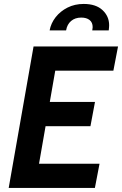

<svg xmlns="http://www.w3.org/2000/svg" viewBox="-20 -930 604 950"><path d="M163.5 -65 117.5 -120H472.5L449.5 0H23L146 -700H564L541 -580.5H196.5L263 -635.5ZM191.5 -425.5H450L427.5 -305.5H169ZM225.5 -779.5Q232 -815 255.2 -844.8Q278.5 -874.5 314.2 -892.5Q350 -910.5 394 -910.5Q454.5 -910.5 487.2 -880Q520 -849.5 520 -805Q520 -800.5 519.5 -794.5Q519 -788.5 518 -779.5H436.5Q438.5 -792 438.5 -795.5Q438.5 -819 423.2 -831Q408 -843 382 -843Q351.5 -843 331.8 -826.2Q312 -809.5 307 -779.5Z"/></svg>

Font: Cabin
Style: Bold Italic
Weight: 700
Width: 4
Italic angle: -10°
Designer: Pablo Impallari
Foundry: Pablo Impallari. http://www.impallari.com Igino Marini. http://www.ikern.com
Version: Version 3.001